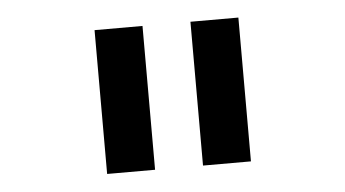

<svg xmlns="http://www.w3.org/2000/svg" viewBox="-34 -749 717 399"><g transform="rotate(-5 325.0 -550.0)"><path d="M475 -400H375V-700H475ZM175 -700H275V-400H175Z"/></g></svg>

Font: Monoikos Medium
Style: Regular
Weight: 500
Designer: Brian Krent
Version: Version 0.088